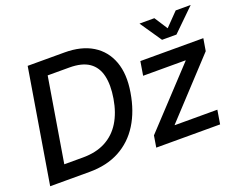

<svg xmlns="http://www.w3.org/2000/svg" viewBox="-115 -946 1438 1156"><g transform="rotate(-20 604.0 -368.0)"><path d="M278.8 0H82.5L98.1 -95.2H271Q355.5 -95.2 416 -127.2Q476.6 -159.2 513.7 -219.5Q550.8 -279.8 564.9 -364.7Q579.1 -449.2 564.9 -509.3Q550.8 -569.3 505.6 -600.8Q460.4 -632.3 379.4 -632.3H183.6L199.2 -727.5H383.3Q490.7 -727.5 562 -683.8Q633.3 -640.1 663.1 -558.8Q692.9 -477.5 673.8 -364.7Q655.3 -251.5 604.2 -169.7Q553.2 -87.9 471.4 -43.9Q389.6 0 278.8 0ZM256.3 -727.5 135.7 0H26.4L147 -727.5ZM706.1 0 718.3 -74.2 1051.3 -431.2 1051.8 -433.6H779.8L794.4 -522.5H1197.8L1184.6 -443.8L857.4 -91.3L856.9 -88.9H1129.9L1115.2 0ZM961.9 -736.3 1016.6 -651.9 1098.6 -736.3H1194.3L1193.8 -735.4L1053.2 -598.1H960.9L867.2 -735.4L867.7 -736.3Z"/></g></svg>

Font: Inter 28pt Medium
Style: Italic
Weight: 500
Italic angle: -9.3988°
Designer: Rasmus Andersson
Foundry: rsms
Version: Version 4.001;git-66647c0bb